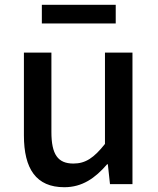

<svg xmlns="http://www.w3.org/2000/svg" viewBox="-20 -770 660 803"><path d="M249 13C324 13 378 -25 428 -83H431L440 0H534V-550H419V-168C373 -110 338 -86 287 -86C222 -86 195 -124 195 -218V-550H80V-204C80 -64 131 13 249 13ZM155 -672H464V-750H155Z"/></svg>

Font: Source Han Sans JP Medium
Style: Regular
Weight: 500
Designer: Ryoko NISHIZUKA 西塚涼子 (kana, bopomofo & ideographs); Paul D. Hunt (Latin, Greek & Cyrillic); Sandoll Communications 산돌커뮤니
Foundry: Adobe
Version: Version 2.002;hotconv 1.0.116;makeotfexe 2.5.65601